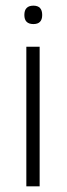

<svg xmlns="http://www.w3.org/2000/svg" viewBox="-20 -481 235 678"><path d="M98 -461Q129 -461 129 -428Q129 -396 98 -396Q66 -396 66 -428Q66 -461 98 -461ZM73 -316H120V177H73Z"/></svg>

Font: TajawalTap
Style: Regular
Weight: 300
Designer: Boutros Fonts
Foundry: Created by Boutros International 2017
Version: Version 2.700